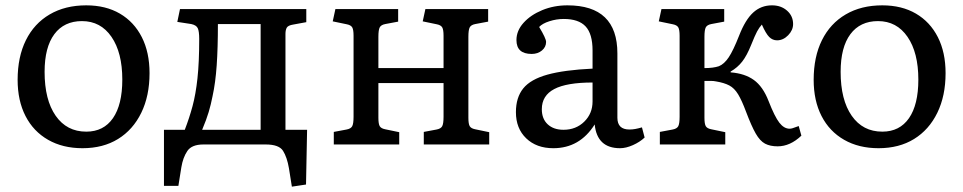

<svg xmlns="http://www.w3.org/2000/svg" viewBox="-20 -541 3607 719"><path d="M289 14Q215 14 160 -17.5Q105 -49 75.5 -106.5Q46 -164 46 -242Q46 -328 77 -390.5Q108 -453 166 -487Q224 -521 303 -521Q376 -521 429 -490Q482 -459 511 -402Q540 -345 540 -267Q540 -182 509 -118.5Q478 -55 422 -20.5Q366 14 289 14ZM303 -48Q368 -48 403 -98.5Q438 -149 438 -243Q438 -344 397.5 -403Q357 -462 287 -462Q220 -462 183.5 -413Q147 -364 147 -272Q147 -167 188.5 -107.5Q230 -48 303 -48Z M1073 158 1062 89Q1055 48 1040 24Q1025 0 975 0H742Q698 0 681.5 24.5Q665 49 659 86L648 155H594V-55H672Q689 -99 701 -143.5Q713 -188 719.5 -248Q726 -308 726 -395Q726 -424 720.5 -435.5Q715 -447 696 -451L644 -459L654 -507H1127V-458L1078 -449Q1059 -446 1054 -437.5Q1049 -429 1049 -414V-55H1130L1126 150ZM737 -55H956V-451H796Q796 -362 791.5 -296.5Q787 -231 776 -181Q770 -150 761.5 -121.5Q753 -93 737 -55Z M1230 0V-47L1278 -56Q1294 -59 1299 -68.5Q1304 -78 1304 -104V-407Q1304 -430 1299 -438.5Q1294 -447 1279 -450L1226 -461L1236 -507H1471V-460L1423 -451Q1407 -448 1402 -438.5Q1397 -429 1397 -403V-286H1641V-407Q1641 -430 1636 -438.5Q1631 -447 1616 -450L1563 -461L1573 -507H1808V-460L1760 -451Q1744 -448 1739 -438.5Q1734 -429 1734 -403V-100Q1734 -77 1739 -68.5Q1744 -60 1759 -57L1812 -46V0H1567V-47L1615 -56Q1631 -59 1636 -68.5Q1641 -78 1641 -104V-230H1397V-100Q1397 -77 1402 -68.5Q1407 -60 1422 -57L1475 -46V0Z M2052 14Q1989 14 1950.5 -23Q1912 -60 1912 -121Q1912 -176 1939.5 -210Q1967 -244 2030 -261.5Q2093 -279 2199 -284V-352Q2199 -414 2173 -442Q2147 -470 2091 -470Q2064 -470 2037.5 -461.5Q2011 -453 1999 -440Q2025 -397 2025 -384Q2025 -365 2009.5 -352Q1994 -339 1971 -339Q1914 -339 1914 -391Q1914 -426 1940.5 -455.5Q1967 -485 2010.5 -503Q2054 -521 2105 -521Q2292 -521 2292 -341V-100Q2292 -56 2337 -56Q2348 -56 2359 -58Q2370 -60 2384 -64L2394 -26Q2376 -9 2350 2.5Q2324 14 2302 14Q2216 14 2207 -75Q2151 14 2052 14ZM2090 -55Q2137 -55 2168 -85.5Q2199 -116 2199 -161V-232Q2102 -232 2055.5 -207.5Q2009 -183 2009 -132Q2009 -96 2031 -75.5Q2053 -55 2090 -55Z M2892 7Q2864 7 2845 -3Q2826 -13 2810 -41Q2794 -69 2774 -122Q2758 -165 2744 -188Q2730 -211 2711 -221Q2692 -231 2662 -236Q2653 -238 2642.5 -238Q2632 -238 2618 -238V-100Q2618 -77 2623 -68.5Q2628 -60 2643 -57L2696 -46V0H2451V-47L2499 -56Q2515 -59 2520 -68.5Q2525 -78 2525 -104V-407Q2525 -430 2520 -438.5Q2515 -447 2500 -450L2447 -461L2457 -507H2692V-460L2644 -451Q2628 -448 2623 -438.5Q2618 -429 2618 -403V-286Q2651 -286 2672 -293Q2692 -301 2709 -326.5Q2726 -352 2748 -408Q2771 -467 2800.5 -494Q2830 -521 2871 -521Q2905 -521 2927.5 -501Q2950 -481 2950 -451Q2950 -428 2931.5 -409Q2913 -390 2890 -390Q2873 -390 2860.5 -402.5Q2848 -415 2833 -449Q2823 -438 2815 -423Q2807 -408 2793 -373Q2777 -333 2759.5 -310.5Q2742 -288 2716 -273V-270Q2769 -266 2803 -241.5Q2837 -217 2858 -163Q2881 -104 2898.5 -81.5Q2916 -59 2937 -59Q2942 -59 2948.5 -61Q2955 -63 2971 -69L2981 -33Q2939 7 2892 7Z M3270 14Q3196 14 3141 -17.5Q3086 -49 3056.5 -106.5Q3027 -164 3027 -242Q3027 -328 3058 -390.5Q3089 -453 3147 -487Q3205 -521 3284 -521Q3357 -521 3410 -490Q3463 -459 3492 -402Q3521 -345 3521 -267Q3521 -182 3490 -118.5Q3459 -55 3403 -20.5Q3347 14 3270 14ZM3284 -48Q3349 -48 3384 -98.5Q3419 -149 3419 -243Q3419 -344 3378.5 -403Q3338 -462 3268 -462Q3201 -462 3164.5 -413Q3128 -364 3128 -272Q3128 -167 3169.5 -107.5Q3211 -48 3284 -48Z"/></svg>

Font: Text Regular
Style: Regular
Weight: 400
Designer: Latin by Veronika Burian and Jose Scaglione. Greek by Irene Vlachou. Cyrillic by Vera Evstafieva.
Foundry: TypeTogether
Version: Version 3.002